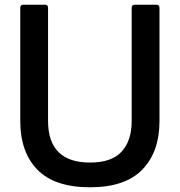

<svg xmlns="http://www.w3.org/2000/svg" viewBox="-20 -783 764 815"><path d="M66 -270V-750Q66 -763 79 -763H171Q184 -763 184 -750V-270Q184 -93 362 -93Q454 -93 496.5 -139.5Q539 -186 539 -270V-750Q539 -763 552 -763H644Q657 -763 657 -750V-270Q657 -138 584 -63Q511 12 362 12Q212 12 139 -62.5Q66 -137 66 -270Z"/></svg>

Font: Open Sauce Two Medium
Style: Regular
Weight: 500
Designer: Alfredo Marco Pradil
Foundry: Creative Sauce Fz LLC
Version: Version 1.477